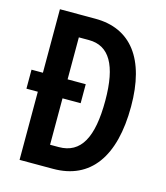

<svg xmlns="http://www.w3.org/2000/svg" viewBox="-108 -797 758 879"><g transform="rotate(15 271.5 -357.0)"><path d="M235 -714H67V-413H13V-323H67V0H226C402 0 497 -129 497 -368C497 -593 404 -714 235 -714ZM232 -612C328 -612 376 -532 376 -363C376 -189 330 -103 225 -103H184V-323H270V-413H184V-612Z"/></g></svg>

Font: Noto Sans Georgian ExtraCondensed SemiBold
Style: Regular
Weight: 600
Width: 2
Designer: Monotype Design Team, Akaki Razmadze
Foundry: Google LLC
Version: Version 2.005